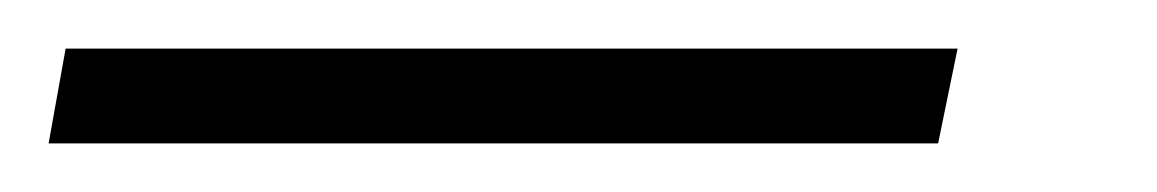

<svg xmlns="http://www.w3.org/2000/svg" viewBox="-89 103 476 79"><path d="M-69 162 -62 123H305L297 162Z"/></svg>

Font: Saira Expanded ExtraLight
Style: Italic
Weight: 250
Width: 7
Italic angle: -12°
Designer: Hector Gatti with collaboration of the Omnibus-Type team
Foundry: Omnibus-Type
Version: Version 1.101